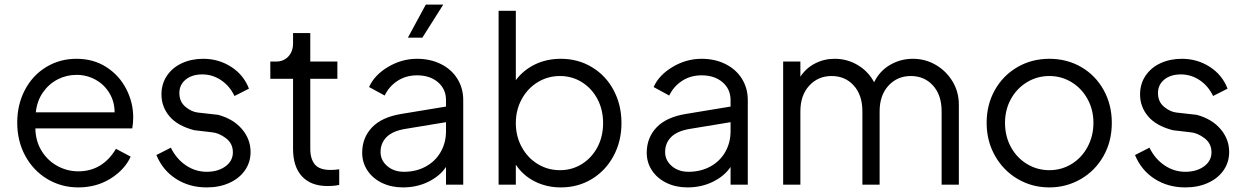

<svg xmlns="http://www.w3.org/2000/svg" viewBox="-20 -804 5425 836"><path d="M55 -270Q55 -349 88.5 -412.5Q122 -476 181 -512Q240 -548 313 -548Q387 -548 443 -512Q499 -476 529.5 -417Q560 -358 560 -293Q560 -268 556 -245H134Q135 -189 161.5 -146.5Q188 -104 230.5 -81Q273 -58 321 -58Q426 -58 485 -156L549 -122Q523 -65 461.5 -26.5Q400 12 321 12Q247 12 186 -24.5Q125 -61 90 -125.5Q55 -190 55 -270ZM479 -315Q479 -361 456.5 -398.5Q434 -436 396 -457Q358 -478 313 -478Q269 -478 230.5 -458Q192 -438 166.5 -401Q141 -364 136 -315Z M661 -129 724 -161Q748 -112 789.5 -84Q831 -56 880 -56Q929 -56 961.5 -79.5Q994 -103 994 -141Q994 -179 964 -202Q934 -225 903 -228L826 -237Q753 -256 718 -297.5Q683 -339 683 -393Q683 -439 707 -474.5Q731 -510 772.5 -529Q814 -548 865 -548Q932 -548 986.5 -513Q1041 -478 1064 -418L1001 -386Q980 -430 942.5 -455Q905 -480 861 -480Q816 -480 788.5 -457.5Q761 -435 761 -399Q761 -361 787.5 -339Q814 -317 841 -314L930 -304Q996 -286 1033.5 -242Q1071 -198 1071 -142Q1071 -98 1047 -63Q1023 -28 979.5 -8Q936 12 880 12Q804 12 746 -25.5Q688 -63 661 -129Z M1256 -156V-461H1157V-536H1182Q1215 -536 1235.5 -558Q1256 -580 1256 -615V-660H1331V-536H1449V-461H1331V-156Q1331 -112 1351 -88Q1371 -64 1419 -64Q1441 -64 1457 -67V1Q1437 6 1406 6Q1334 6 1295 -36Q1256 -78 1256 -156Z M1557 -139Q1557 -204 1599.5 -249Q1642 -294 1728 -308L1922 -340V-368Q1922 -416 1887 -446Q1852 -476 1796 -476Q1748 -476 1711 -452Q1674 -428 1655 -388L1587 -425Q1610 -477 1669.5 -512.5Q1729 -548 1796 -548Q1854 -548 1900 -525Q1946 -502 1971.5 -461Q1997 -420 1997 -368V0H1922V-77Q1895 -37 1845 -12.5Q1795 12 1734 12Q1684 12 1643.5 -7.5Q1603 -27 1580 -61.5Q1557 -96 1557 -139ZM1739 -56Q1792 -56 1834 -79Q1876 -102 1899 -142.5Q1922 -183 1922 -232V-272L1746 -243Q1690 -234 1663.5 -207.5Q1637 -181 1637 -142Q1637 -106 1666 -81Q1695 -56 1739 -56ZM1834 -784H1910L1819 -640H1756Z M2226 -87V0H2151V-757H2226V-455Q2259 -499 2309.5 -523.5Q2360 -548 2422 -548Q2497 -548 2557.5 -511.5Q2618 -475 2652 -411Q2686 -347 2686 -268Q2686 -189 2651.5 -125Q2617 -61 2557 -24.5Q2497 12 2422 12Q2360 12 2308.5 -14Q2257 -40 2226 -87ZM2418 -63Q2471 -63 2514 -90Q2557 -117 2581.5 -163.5Q2606 -210 2606 -268Q2606 -326 2581.5 -372.5Q2557 -419 2514 -446Q2471 -473 2418 -473Q2365 -473 2321 -446Q2277 -419 2251.5 -372Q2226 -325 2226 -268Q2226 -211 2251.5 -164Q2277 -117 2321 -90Q2365 -63 2418 -63Z M2796 -139Q2796 -204 2838.5 -249Q2881 -294 2967 -308L3161 -340V-368Q3161 -416 3126 -446Q3091 -476 3035 -476Q2987 -476 2950 -452Q2913 -428 2894 -388L2826 -425Q2849 -477 2908.5 -512.5Q2968 -548 3035 -548Q3093 -548 3139 -525Q3185 -502 3210.5 -461Q3236 -420 3236 -368V0H3161V-77Q3134 -37 3084 -12.5Q3034 12 2973 12Q2923 12 2882.5 -7.5Q2842 -27 2819 -61.5Q2796 -96 2796 -139ZM2978 -56Q3031 -56 3073 -79Q3115 -102 3138 -142.5Q3161 -183 3161 -232V-272L2985 -243Q2929 -234 2902.5 -207.5Q2876 -181 2876 -142Q2876 -106 2905 -81Q2934 -56 2978 -56Z M3390 -536H3465V-470Q3489 -507 3528.5 -527.5Q3568 -548 3614 -548Q3669 -548 3715 -520.5Q3761 -493 3786 -446Q3810 -495 3855.5 -521.5Q3901 -548 3955 -548Q4009 -548 4054.5 -521.5Q4100 -495 4127.5 -449.5Q4155 -404 4155 -348V0H4080V-319Q4080 -390 4042.5 -431.5Q4005 -473 3946 -473Q3887 -473 3848.5 -431Q3810 -389 3810 -319V0H3735V-319Q3735 -390 3697.5 -431.5Q3660 -473 3601 -473Q3542 -473 3503.5 -431Q3465 -389 3465 -319V0H3390Z M4276 -269Q4276 -348 4311.5 -411.5Q4347 -475 4409.5 -511.5Q4472 -548 4549 -548Q4626 -548 4688 -512Q4750 -476 4785.5 -412Q4821 -348 4821 -269Q4821 -188 4784.5 -124Q4748 -60 4685.5 -24Q4623 12 4549 12Q4474 12 4411.5 -24.5Q4349 -61 4312.5 -125.5Q4276 -190 4276 -269ZM4549 -63Q4602 -63 4646 -90Q4690 -117 4715.5 -164.5Q4741 -212 4741 -269Q4741 -326 4715.5 -372.5Q4690 -419 4646 -446Q4602 -473 4549 -473Q4496 -473 4451.5 -446Q4407 -419 4381.5 -372.5Q4356 -326 4356 -269Q4356 -211 4381.5 -164Q4407 -117 4451.5 -90Q4496 -63 4549 -63Z M4922 -129 4985 -161Q5009 -112 5050.5 -84Q5092 -56 5141 -56Q5190 -56 5222.5 -79.5Q5255 -103 5255 -141Q5255 -179 5225 -202Q5195 -225 5164 -228L5087 -237Q5014 -256 4979 -297.5Q4944 -339 4944 -393Q4944 -439 4968 -474.5Q4992 -510 5033.5 -529Q5075 -548 5126 -548Q5193 -548 5247.5 -513Q5302 -478 5325 -418L5262 -386Q5241 -430 5203.5 -455Q5166 -480 5122 -480Q5077 -480 5049.5 -457.5Q5022 -435 5022 -399Q5022 -361 5048.5 -339Q5075 -317 5102 -314L5191 -304Q5257 -286 5294.5 -242Q5332 -198 5332 -142Q5332 -98 5308 -63Q5284 -28 5240.5 -8Q5197 12 5141 12Q5065 12 5007 -25.5Q4949 -63 4922 -129Z"/></svg>

Font: Eudoxus Sans
Style: Regular
Weight: 400
Designer: Stijn de Vries
Foundry: tokotype
Version: Version 2.005